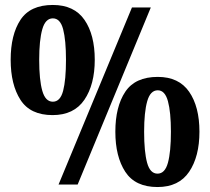

<svg xmlns="http://www.w3.org/2000/svg" viewBox="-20 -744 847 774"><path d="M192 -280Q102 -280 62.5 -341.5Q23 -403 23 -503Q23 -604 62.5 -664Q102 -724 193 -724Q279 -724 320.5 -664Q362 -604 362 -503Q362 -403 320 -341.5Q278 -280 192 -280ZM216 0 512 -714H588L293 0ZM193 -334Q223 -334 234.5 -378Q246 -422 246 -503Q246 -582 234.5 -626Q223 -670 193 -670Q163 -670 150.5 -626Q138 -582 138 -503Q138 -422 150.5 -378Q163 -334 193 -334ZM615 10Q525 10 485 -51.5Q445 -113 445 -213Q445 -314 485 -374Q525 -434 616 -434Q701 -434 742.5 -374Q784 -314 784 -213Q784 -113 742.5 -51.5Q701 10 615 10ZM615 -44Q645 -44 657 -88Q669 -132 669 -213Q669 -292 657 -336Q645 -380 616 -380Q586 -380 573.5 -336Q561 -292 561 -213Q561 -132 573 -88Q585 -44 615 -44Z"/></svg>

Font: Noto Serif Lao Condensed Black
Style: Regular
Weight: 900
Width: 3
Designer: Monotype Design Team
Foundry: Monotype Imaging Inc.
Version: Version 2.003; ttfautohint (v1.8.4.7-5d5b)